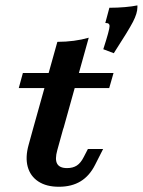

<svg xmlns="http://www.w3.org/2000/svg" viewBox="-20 -691 537 722"><path d="M313.7 -549.2 218.6 -208.2H104.7L195.7 -533.6Q260.9 -533.9 313.7 -549.2ZM66 -416.4H406.9L390.7 -359.9H50.6ZM87.6 -146.2 104.7 -208.2H218.1L195.5 -126.6Q185.8 -91.9 194.9 -75.4Q204 -58.9 232.2 -58.9Q254 -58.9 268.9 -68.5Q283.8 -78.2 295.1 -100.8L310.5 -130.6H367.7L337.9 -71.8Q316.9 -29.8 283.3 -9.3Q249.7 11.3 201.3 11.3Q154.3 11.3 124.1 -8.6Q93.9 -28.5 84.2 -64Q74.6 -99.5 87.6 -146.2ZM392.1 -593.3Q392.1 -598.9 388.5 -601.8Q384.9 -604.6 376 -604.6L391.3 -661.8Q422.1 -661.8 449.9 -664.3Q477.7 -666.7 496.7 -670.7Q496.7 -667.5 496.7 -663.5Q496.7 -641.3 480 -608.8Q463.2 -576.4 407.9 -490.9L368.4 -505.9Q380.2 -542.5 386.2 -564.3Q392.1 -586 392.1 -593.3Z"/></svg>

Font: Playfair Micro SmCond SmLight
Style: Italic
Weight: 360
Width: 4
Italic angle: -15.6°
Designer: Claus Eggers Sørensen
Foundry: Claus Eggers Sørensen
Version: Version 2.203;Glyphs 3.3 (3326)